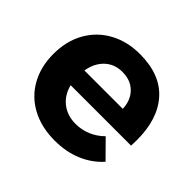

<svg xmlns="http://www.w3.org/2000/svg" viewBox="-135 -702 867 867"><g transform="rotate(45 298.5 -268.5)"><path d="M570 -259Q570 -235 569 -222H183Q196 -171 233 -142.5Q270 -114 322 -114Q360 -114 395 -128.5Q430 -143 458 -171L539 -89Q498 -43 439.5 -18.5Q381 6 309 6Q224 6 160.5 -28Q97 -62 62.5 -124Q28 -186 28 -267Q28 -349 63 -411.5Q98 -474 161 -508.5Q224 -543 305 -543Q435 -543 502.5 -468Q570 -393 570 -259ZM425 -313Q423 -366 391 -398Q359 -430 306 -430Q256 -430 222.5 -398.5Q189 -367 180 -313Z"/></g></svg>

Font: Montserrat arm2 SemiBold
Style: Regular
Weight: 600
Designer: Julieta Ulanovsky
Foundry: Julieta Ulanovsky
Version: Version 6.000